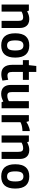

<svg xmlns="http://www.w3.org/2000/svg" viewBox="1370 -2034 672 3453"><g transform="rotate(90 1706.5 -308.0)"><path d="M61.8 0V-490.8H170.8L182.9 -459.5Q226.3 -481.3 258 -489.7Q289.8 -498.1 327.7 -498.1Q372.6 -498.1 407.9 -479.4Q443.1 -460.7 463.5 -422.2Q483.9 -383.6 483.9 -323.7V0H355.9V-298.4Q355.9 -347.6 341.7 -367.8Q327.5 -387.9 288.6 -387.9Q258.2 -387.9 226.6 -376.5Q195 -365.1 166.7 -344.2L189.7 -422.7V0Z M797.6 6.5Q689.2 6.5 634.1 -55.9Q579.1 -118.3 579.1 -246Q579.1 -373.6 634.1 -435.8Q689.2 -498.1 797.6 -498.1Q906.1 -498.1 961.1 -435.8Q1016.2 -373.6 1016.2 -246Q1016.2 -118.3 961.1 -55.9Q906.1 6.5 797.6 6.5ZM797.6 -98.7Q846 -98.7 867.2 -132.5Q888.3 -166.3 888.3 -246Q888.3 -325.6 866.8 -359.2Q845.4 -392.8 797.6 -392.8Q749.9 -392.8 728.4 -359.2Q707 -325.6 707 -246Q707 -166.3 728.1 -132.5Q749.3 -98.7 797.6 -98.7Z M1313.8 4.9Q1229.9 4.9 1188.1 -45.3Q1146.2 -95.5 1146.2 -192.2V-433.2L1200.9 -383.1H1061.7V-490.8H1202.8L1146.2 -436.1L1166.9 -624.2H1274.1V-436.1L1219.4 -490.8H1417.3V-383.1H1219.4L1274.1 -433.2V-195.2Q1274.1 -144.8 1289.6 -125Q1305 -105.3 1341.9 -105.3Q1354.9 -105.3 1377.3 -109.3Q1399.7 -113.4 1415.5 -119.1L1430 -15Q1404.3 -6.5 1373.5 -0.8Q1342.7 4.9 1313.8 4.9Z M1662.8 7.3Q1618.5 7.3 1583.4 -11.3Q1548.3 -30 1528.2 -68.7Q1508.1 -107.5 1508.1 -167V-490.8H1636V-192.4Q1636 -143.1 1650.1 -123Q1664.3 -102.8 1702.3 -102.8Q1732.3 -102.8 1763.5 -114.2Q1794.7 -125.7 1822.3 -146.6L1799.3 -68.1V-490.8H1927.2V0H1818.2L1806.1 -31.2Q1763.2 -9.4 1731.9 -1.1Q1700.5 7.3 1662.8 7.3Z M2050.6 0V-490.8H2159.6L2173.6 -445.9Q2193.6 -460.7 2222.4 -474.5Q2251.3 -488.2 2282 -497.6Q2312.8 -506.9 2338 -507.9V-375.1Q2300.7 -375.1 2264.4 -368.4Q2228.1 -361.7 2199.2 -350Q2170.3 -338.3 2154.8 -322.5L2178.5 -389.2V0Z M2417.3 0V-490.8H2526.3L2538.4 -459.5Q2581.8 -481.3 2613.5 -489.7Q2645.3 -498.1 2683.2 -498.1Q2728.1 -498.1 2763.3 -479.4Q2798.6 -460.7 2819 -422.2Q2839.3 -383.6 2839.3 -323.7V0H2711.4V-298.4Q2711.4 -347.6 2697.2 -367.8Q2683 -387.9 2644.1 -387.9Q2613.7 -387.9 2582 -376.5Q2550.4 -365.1 2522.2 -344.2L2545.2 -422.7V0Z M3153.1 6.5Q3044.7 6.5 2989.6 -55.9Q2934.5 -118.3 2934.5 -246Q2934.5 -373.6 2989.6 -435.8Q3044.7 -498.1 3153.1 -498.1Q3261.6 -498.1 3316.6 -435.8Q3371.7 -373.6 3371.7 -246Q3371.7 -118.3 3316.6 -55.9Q3261.6 6.5 3153.1 6.5ZM3153.1 -98.7Q3201.5 -98.7 3222.6 -132.5Q3243.8 -166.3 3243.8 -246Q3243.8 -325.6 3222.3 -359.2Q3200.8 -392.8 3153.1 -392.8Q3105.4 -392.8 3083.9 -359.2Q3062.5 -325.6 3062.5 -246Q3062.5 -166.3 3083.6 -132.5Q3104.7 -98.7 3153.1 -98.7Z"/></g></svg>

Font: Anaheim
Style: Regular
Weight: 400
Designer: Vernon Adams
Foundry: Vernon Adams
Version: Version 2.001